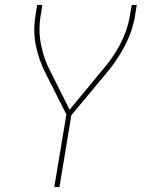

<svg xmlns="http://www.w3.org/2000/svg" viewBox="-20 -550 640 775"><path d="M199 205 248 -88 163 -256Q150 -282 140.5 -309Q131 -336 125 -365Q119 -394 118.5 -424.5Q118 -455 123 -486L130 -530H151L144 -486Q139 -456 139.5 -427Q140 -398 145.5 -370Q151 -342 160 -315.5Q169 -289 182 -265L261 -107L393 -267Q414 -291 432 -317Q450 -343 464.5 -370.5Q479 -398 489 -427Q499 -456 504 -486L512 -530H532L525 -486Q520 -455 509.5 -424.5Q499 -394 483.5 -364.5Q468 -335 449.5 -307.5Q431 -280 409 -254L268 -85L220 205Z"/></svg>

Font: Iosevka Curly ThExObl
Style: Regular
Weight: 100
Width: 7
Italic angle: -9°
Monospace: yes
Designer: Belleve Invis
Foundry: Belleve Invis
Version: Version 11.1.0; ttfautohint (v1.8.3)